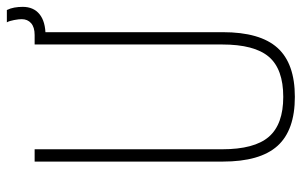

<svg xmlns="http://www.w3.org/2000/svg" viewBox="-176 -672 859 546"><g transform="rotate(-90 253.0 -399.5)"><path d="M250 10Q155 10 110.5 -39.5Q66 -89 66 -195V-730H101V-197Q101 -105 136.5 -64Q172 -23 250 -23Q329 -23 364 -64Q399 -105 399 -197V-730H434V-195Q434 -89 389.5 -39.5Q345 10 250 10ZM424 -699Q417 -699 410 -702L408 -730H426Q448 -730 459.5 -740Q471 -750 471 -767Q471 -775 468.5 -788.5Q466 -802 462 -809H497Q502 -799 504 -787.5Q506 -776 506 -764Q506 -733 485 -716Q464 -699 424 -699Z"/></g></svg>

Font: M PLUS 1 Code ExtraLight
Style: Regular
Weight: 250
Designer: Coji Morishita
Foundry: UNDERFOREST DESIGN
Version: Version 1.002